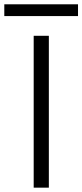

<svg xmlns="http://www.w3.org/2000/svg" viewBox="-75 -864 379 884"><path d="M80.1 -699.2H149.9V0H80.1ZM-55.2 -790V-844.2H284.2V-790Z"/></svg>

Font: PoppinsZ Light
Style: Regular
Weight: 300
Designer: Ninad Kale (Devanagari), Jonny Pinhorn (Latin)
Foundry: Indian Type Foundry
Version: Version 3.002;FEAKit 1.0